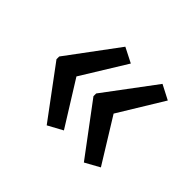

<svg xmlns="http://www.w3.org/2000/svg" viewBox="-97 -611 694 694"><g transform="rotate(45 250.0 -264.0)"><path d="M389 -63 445 -94 340 -264 445 -436 389 -465 244 -271V-257ZM199 -63 256 -94 150 -264 256 -436 199 -465 55 -271V-257Z"/></g></svg>

Font: Noto Sans Mono ExtraCondensed
Style: Regular
Weight: 400
Width: 2
Designer: Monotype Design Team
Foundry: Monotype Imaging Inc.
Version: Version 2.014